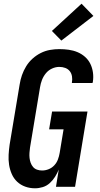

<svg xmlns="http://www.w3.org/2000/svg" viewBox="-20 -1008 540 1036"><path d="M169 8Q141 8 116 -1Q91 -10 72.5 -27.5Q54 -45 43.5 -69Q33 -93 29 -119Q25 -145 26.5 -172.5Q28 -200 32 -228L86 -552Q90 -578 98.5 -602.5Q107 -627 121 -650Q135 -673 155.5 -691.5Q176 -710 200 -722Q224 -734 249.5 -738.5Q275 -743 300 -743Q326 -743 351 -739.5Q376 -736 398.5 -726.5Q421 -717 439 -701Q457 -685 467.5 -663.5Q478 -642 481.5 -617Q485 -592 481 -566Q480 -565 480 -563Q480 -561 479 -560H368Q368 -560 368 -561Q368 -562 368 -563Q371 -579 368.5 -595.5Q366 -612 356.5 -624Q347 -636 332 -641.5Q317 -647 300 -647Q280 -647 260.5 -638Q241 -629 227.5 -612.5Q214 -596 206.5 -576.5Q199 -557 196 -537L142 -212Q140 -198 139 -183.5Q138 -169 139.5 -155.5Q141 -142 145.5 -129.5Q150 -117 158.5 -107Q167 -97 180 -92.5Q193 -88 207 -88Q225 -88 242.5 -95Q260 -102 273 -116Q286 -130 292.5 -147.5Q299 -165 302 -183L323 -310H245L261 -406H452L385 0H282L297 -93Q289 -73 277 -54Q265 -35 248.5 -20Q232 -5 211 1.5Q190 8 169 8ZM311 -789 260 -841 420 -988 484 -922Z"/></svg>

Font: Iosevka Curly Oblique
Style: Bold
Weight: 700
Italic angle: -9°
Monospace: yes
Designer: Belleve Invis
Foundry: Belleve Invis
Version: Version 11.1.0; ttfautohint (v1.8.3)